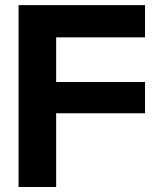

<svg xmlns="http://www.w3.org/2000/svg" viewBox="-20 -748 631 768"><path d="M54.2 0V-727.5H560.1V-598.6H204.6V-419.9H560.1V-294.9H204.6V0Z"/></svg>

Font: Inter Display
Style: Bold
Weight: 700
Designer: Rasmus Andersson
Foundry: rsms
Version: Version 4.001;git-9221beed3